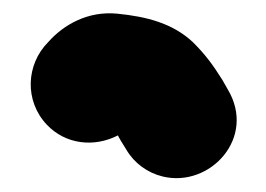

<svg xmlns="http://www.w3.org/2000/svg" viewBox="-20 -4 391 282"><path d="M153.1 194.9C154.1 196.6 156 200.4 157.7 203.1L165.6 215.9C177.3 235.7 196.5 249.9 219.2 255.3C288.4 271.9 357.2 198.3 314.4 127.1L306.5 113.2C292.2 90.4 281.2 75.8 263.4 58C233.2 29.8 194.9 20.4 152.5 16.1C109.1 11.8 73.4 32.3 50.9 57.7C18.1 90.6 15.7 144.2 48.8 179.2C76.3 208.2 118.3 212.8 153.1 194.9Z"/></svg>

Font: Smoothie
Style: Bd
Weight: 700
Foundry: Cannot Into Space Fonts
Version: Version 0.8